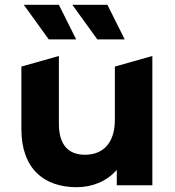

<svg xmlns="http://www.w3.org/2000/svg" viewBox="-20 -771 727 799"><path d="M297 -607 225 -751H79L183 -607ZM499 -607 427 -751H281L385 -607ZM458 -494V-272C458 -173 406 -127 334 -127C265 -127 225 -167 225 -257V-538L69 -494V-234C69 -68 164 8 299 8C365 8 425 -17 466 -64V0H614V-538Z"/></svg>

Font: Talent SemiBold
Style: Bold
Weight: 700
Designer: Mike Powis
Version: Version 1.001;hotconv 1.0.109;makeotfexe 2.5.65596